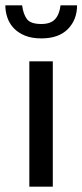

<svg xmlns="http://www.w3.org/2000/svg" viewBox="-30 -700 309 720"><path d="M80 0V-470H168V0ZM53 -680Q57 -648 70.5 -629Q84 -610 125 -610Q160 -610 176.5 -628Q193 -646 197 -680H259Q259 -626 224.5 -591Q190 -556 125 -556Q89 -556 63.5 -566.5Q38 -577 21.5 -594.5Q5 -612 -2.5 -634.5Q-10 -657 -10 -680Z"/></svg>

Font: Mukta Vaani
Style: Regular
Weight: 400
Designer: Noopur Datye, Girish Dalvi, Yashodeep Gholap, Pallavi Karambelkar
Foundry: Ek Type
Version: Version 2.538;PS 1.000;hotconv 16.6.51;makeotf.lib2.5.65220;